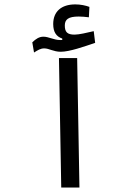

<svg xmlns="http://www.w3.org/2000/svg" viewBox="-20 -845 626 865"><path d="M255.9 0H337.9L327.6 -583.5H245.6ZM133.3 -608.4C150.4 -619.1 162.6 -627 179.2 -627C201.2 -627 221.2 -611.8 253.4 -611.8C293.5 -611.8 357.9 -634.8 408.7 -651.9L402.3 -704.6C370.6 -697.3 335.9 -689 315.9 -689C283.7 -689 272 -700.2 272 -730C272 -757.3 287.6 -770.5 334.5 -770.5C349.1 -770.5 364.7 -769 380.4 -767.1L382.8 -814C365.7 -820.3 342.8 -825.2 319.3 -825.2C255.9 -825.2 219.7 -792.5 219.7 -736.8C219.7 -700.2 233.9 -680.2 260.3 -671.4L260.7 -665C257.8 -664.6 254.9 -664.6 251 -664.6C223.1 -664.6 199.2 -679.7 175.8 -679.7C156.2 -679.7 141.1 -669.4 125.5 -654.3Z"/></svg>

Font: Cascadia Mono PL SemiLight
Style: Regular
Weight: 350
Monospace: yes
Designer: Aaron Bell
Foundry: Saja Typeworks
Version: Version 2404.023